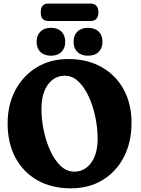

<svg xmlns="http://www.w3.org/2000/svg" viewBox="-20 -1039 783 1070"><path d="M360 -710Q467 -710 546.5 -665Q626 -620 669.5 -540Q713 -460 713 -354.5Q713 -246 670.2 -163.8Q627.5 -81.5 551.5 -35.5Q475.5 10.5 375 10.5Q268 10.5 188.8 -34.2Q109.5 -79 66 -160.2Q22.5 -241.5 22.5 -351Q22.5 -456 65.8 -537Q109 -618 185 -664Q261 -710 360 -710ZM524 -267Q524 -324.5 511.5 -385.8Q499 -447 475.2 -499.2Q451.5 -551.5 417.8 -584.2Q384 -617 341.5 -617Q283.5 -617 247.2 -567.8Q211 -518.5 211 -431.5Q211 -374 223.5 -313Q236 -252 259.8 -199.8Q283.5 -147.5 317.2 -115Q351 -82.5 394 -82.5Q451.5 -82.5 487.8 -131.5Q524 -180.5 524 -267ZM264 -728.5Q227 -728.5 205.5 -749.2Q184 -770 184 -806Q184 -842.5 205.5 -863.2Q227 -884 264 -884Q301 -884 322.2 -863.2Q343.5 -842.5 343.5 -806Q343.5 -770.5 322.2 -749.5Q301 -728.5 264 -728.5ZM470 -728.5Q433 -728.5 411.5 -749.2Q390 -770 390 -806Q390 -842.5 411.5 -863.2Q433 -884 470 -884Q508.5 -884 529.8 -863.2Q551 -842.5 551 -806Q551 -770.5 529.8 -749.5Q508.5 -728.5 470 -728.5ZM207 -970.5Q207 -1019 249 -1019H486.5Q506 -1019 517.2 -1006.8Q528.5 -994.5 528.5 -970.5Q528.5 -946.5 517.2 -934.2Q506 -922 486.5 -922H249Q207 -922 207 -970.5Z"/></svg>

Font: Fraunces 144pt SuperSoft
Style: Bold
Weight: 700
Version: Version 1.000;[b76b70a41]